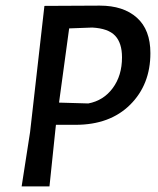

<svg xmlns="http://www.w3.org/2000/svg" viewBox="-20 -663 561 683"><path d="M335 -643Q419 -643 467 -600Q515 -557 515 -474Q515 -362 443 -290.5Q371 -219 249 -219H179L177 -201L156 0H57L87 -193L138 -642H139ZM308 -565 226 -562 190 -298 294 -295Q348 -305 381 -349.5Q414 -394 414 -459Q414 -510 389.5 -536Q365 -562 308 -565Z"/></svg>

Font: Alegreya Sans SC Medium
Style: Italic
Weight: 500
Italic angle: -7°
Designer: Juan Pablo del Peral
Foundry: Huerta Tipografica
Version: Version 2.007